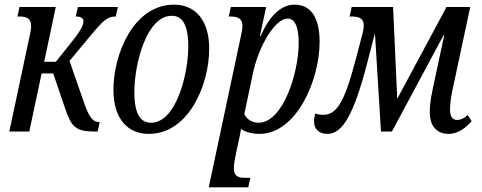

<svg xmlns="http://www.w3.org/2000/svg" viewBox="-20 -566 2074 826"><path d="M20 0H106L159 -250H209L259 -103C287 -20 304 0 390 0H400L409 -41H405C376 -41 359 -73 341 -126L279 -304L364 -406C426 -481 443 -495 478 -495L487 -536H315L306 -495C328 -495 339 -488 339 -475C339 -461 333 -441 288 -385L220 -300H170L220 -536H64L55 -495H62C92 -495 114 -488 114 -455C114 -446 113 -436 110 -423Z M620 10C794 10 880 -205 880 -356C880 -482 818 -546 729 -546C553 -546 468 -331 468 -180C468 -54 530 10 620 10ZM630 -38C586 -38 558 -72 558 -170C558 -288 609 -498 719 -498C762 -498 790 -464 790 -366C790 -248 738 -38 630 -38Z M878 240H1048L1057 199H1034C1007 199 986 193 986 158C986 141 990 119 995 95L1008 35C1011 22 1015 2 1017 -11C1038 3 1066 10 1096 10C1256 10 1355 -222 1355 -386C1355 -482 1323 -546 1247 -546C1189 -546 1138 -497 1101 -410H1098L1125 -536H973L964 -495H971C1001 -495 1023 -488 1023 -455C1023 -446 1022 -436 1019 -423ZM1092 -38C1067 -38 1042 -51 1031 -75L1068 -250C1094 -373 1165 -486 1217 -486C1247 -486 1265 -454 1265 -381C1265 -256 1199 -38 1092 -38Z M1389 10C1454 10 1503 -75 1560 -296L1593 -423L1619 0H1666L1888 -414H1891L1842 -185C1829 -126 1829 -98 1829 -80C1829 -33 1852 10 1910 10C1953 10 1987 -19 2009 -45L1992 -71C1974 -55 1961 -50 1946 -50C1925 -50 1916 -67 1916 -95C1916 -119 1921 -155 1929 -190L2003 -536H1901L1689 -141L1671 -536H1493L1484 -495H1492C1521 -495 1545 -489 1545 -456C1545 -447 1543 -436 1540 -423L1509 -305C1460 -118 1425 -72 1370 -72C1359 -72 1348 -74 1336 -77C1333 -66 1331 -55 1331 -44C1331 -6 1357 10 1389 10Z"/></svg>

Font: Noto Serif ExtraCondensed
Style: Italic
Weight: 400
Width: 2
Italic angle: -12°
Designer: Monotype Design Team
Foundry: Monotype Imaging Inc.
Version: Version 2.014